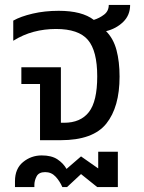

<svg xmlns="http://www.w3.org/2000/svg" viewBox="-20 -571 587 782"><path d="M143 0V-229H67V-297H228V-71H241Q308 -71 342 -114.5Q376 -158 376 -260Q376 -364 338 -408.5Q300 -453 208 -453Q161 -453 117.5 -441.5Q74 -430 34 -405V-487Q64 -504 113 -515.5Q162 -527 219 -527Q314 -527 362 -490Q385 -497 404 -511.5Q423 -526 423 -551H510Q510 -509 481.5 -481.5Q453 -454 412 -444Q442 -414 454.5 -367Q467 -320 467 -259Q467 -135 413 -67.5Q359 0 227 0ZM41 191V167Q41 116 74 89Q107 62 150 62Q190 62 214 78Q238 94 251 117L310 66L380 115V47H460V191H376L310 138L253 191H234Q223 166 206 148Q189 130 164 130Q138 130 129 147.5Q120 165 120 182V191Z"/></svg>

Font: Noto Sans Thai UI
Style: Regular
Weight: 400
Designer: Monotype Design Team
Foundry: Monotype Imaging Inc.
Version: Version 2.000